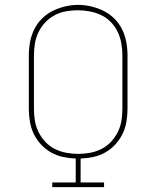

<svg xmlns="http://www.w3.org/2000/svg" viewBox="-20 -766 640 786"><path d="M194 0V-19H290V-117Q263 -118 237.5 -123.5Q212 -129 189 -142Q166 -155 148 -174.5Q130 -194 118.5 -217.5Q107 -241 102.5 -267.5Q98 -294 98 -320V-540Q98 -567 103 -594Q108 -621 120 -645.5Q132 -670 151.5 -689.5Q171 -709 195 -721Q219 -733 246 -739.5Q273 -746 300 -746Q327 -746 354 -739.5Q381 -733 405 -721Q429 -709 448.5 -689.5Q468 -670 480 -645.5Q492 -621 497 -594Q502 -567 502 -540V-320Q502 -294 497.5 -267.5Q493 -241 481.5 -217.5Q470 -194 452 -174.5Q434 -155 411 -142Q388 -129 362.5 -123.5Q337 -118 310 -117V-19H406V0ZM300 -136Q324 -136 348.5 -140.5Q373 -145 395 -156Q417 -167 434 -185Q451 -203 462 -225Q473 -247 477 -271Q481 -295 481 -320V-540Q481 -565 476.5 -589.5Q472 -614 461.5 -636Q451 -658 433.5 -676Q416 -694 393.5 -704.5Q371 -715 346.5 -719.5Q322 -724 298 -724Q273 -724 249 -719.5Q225 -715 203.5 -703.5Q182 -692 165 -674Q148 -656 137.5 -634Q127 -612 123 -588Q119 -564 119 -540V-320Q119 -295 123 -271Q127 -247 138 -225Q149 -203 166 -185Q183 -167 205 -156Q227 -145 251.5 -140.5Q276 -136 300 -136Z"/></svg>

Font: Iosevka Slab Thin Extended
Style: Regular
Weight: 100
Width: 7
Monospace: yes
Designer: Belleve Invis
Foundry: Belleve Invis
Version: Version 11.1.1; ttfautohint (v1.8.3)